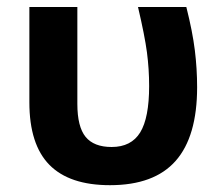

<svg xmlns="http://www.w3.org/2000/svg" viewBox="-20 -527 639 555"><path d="M297.9 8.3Q180.7 8.3 122.8 -50.5Q64.9 -109.4 64.9 -231.4V-506.8H203.6V-226.6Q203.6 -160.6 227.5 -131.3Q251.5 -102.1 302.7 -102.1Q359.4 -102.1 385.3 -144.3Q411.1 -186.5 411.1 -278.3Q411.1 -327.1 404.8 -375.5Q398.4 -423.8 378.9 -506.8H518.6Q536.6 -435.5 543.2 -381.8Q549.8 -328.1 549.8 -274.9Q549.8 -132.3 487.8 -62Q425.8 8.3 297.9 8.3Z"/></svg>

Font: Bpm'online Open Sans
Style: Bold
Weight: 700
Foundry: Ascender Corporation
Version: Version 1.10